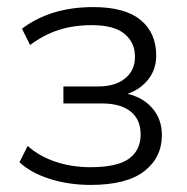

<svg xmlns="http://www.w3.org/2000/svg" viewBox="-20 -514 527 542"><path d="M236 8Q174 8 120.5 -9Q67 -26 35 -56L58 -102Q92 -72 138 -57Q184 -42 235 -42Q311 -42 344 -66Q377 -90 377 -134Q377 -177 348.5 -199.5Q320 -222 267 -222H159V-270H258Q305 -270 333 -292.5Q361 -315 361 -354Q361 -394 331.5 -418.5Q302 -443 239 -443Q188 -443 146 -429.5Q104 -416 65 -387L42 -433Q123 -494 243 -494Q333 -494 377 -457.5Q421 -421 421 -357Q421 -319 399 -290.5Q377 -262 340 -249Q384 -239 410.5 -208Q437 -177 437 -133Q437 -69 387 -30.5Q337 8 236 8Z"/></svg>

Font: Nunito Sans Light
Style: Regular
Weight: 300
Designer: Vernon Adams
Foundry: Vernon Adams
Version: Version 3.101; ttfautohint (v1.8.4.7-5d5b);gftools[0.9.27]